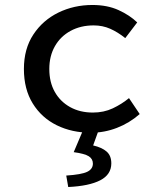

<svg xmlns="http://www.w3.org/2000/svg" viewBox="-20 -521 640 771"><path d="M345 12Q269 12 208 -18Q147 -48 111.5 -105.5Q76 -163 76 -244Q76 -325 114 -382.5Q152 -440 214.5 -470.5Q277 -501 351 -501Q411 -501 456 -480.5Q501 -460 531 -431L483 -368Q453 -392 422.5 -405.5Q392 -419 356 -419Q304 -419 263.5 -397Q223 -375 200.5 -335.5Q178 -296 178 -244Q178 -191 200 -152Q222 -113 261.5 -91Q301 -69 353 -69Q397 -69 433 -86Q469 -103 498 -127L541 -63Q500 -27 449.5 -7.5Q399 12 345 12ZM254 230 246 184Q307 180 330 169Q353 158 353 136Q353 117 336.5 106.5Q320 96 276 90L318 -9H380L354 63Q389 71 408 87.5Q427 104 427 135Q427 180 382.5 203Q338 226 254 230Z"/></svg>

Font: Source Code Pro ExtraLight Medium
Style: Regular
Weight: 500
Monospace: yes
Version: Version 1.018;hotconv 1.0.116;makeotfexe 2.5.65601